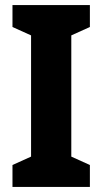

<svg xmlns="http://www.w3.org/2000/svg" viewBox="-20 -734 401 754"><path d="M333 0H29V-86L102 -119V-595L29 -628V-714H333V-628L260 -595V-119L333 -86Z"/></svg>

Font: Noto Sans Thai Cond ExtBd
Style: Regular
Weight: 800
Width: 3
Designer: Monotype Design Team
Foundry: Monotype Imaging Inc.
Version: Version 2.002; ttfautohint (v1.8.4.7-5d5b)